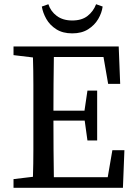

<svg xmlns="http://www.w3.org/2000/svg" viewBox="-20 -889 643 909"><path d="M44 -628V-669H542L549 -492H492L470 -619H235Q234 -555 233.5 -491Q233 -427 233 -365H380L394 -460H440V-224H394L381 -318H233Q233 -243 233.5 -177.5Q234 -112 235 -50H490L512 -178H569L562 0H44V-41L136 -52Q138 -115 138 -180Q138 -245 138 -310V-359Q138 -424 138 -488.5Q138 -553 136 -617ZM178 -858 209 -869Q220 -835 249 -813.5Q278 -792 322 -792Q367 -792 394.5 -813.5Q422 -835 435 -869L466 -858Q462 -828 445 -799Q428 -770 397.5 -750.5Q367 -731 322 -731Q277 -731 246.5 -750.5Q216 -770 199.5 -799Q183 -828 178 -858Z"/></svg>

Font: Source Serif Pro
Style: Regular
Weight: 400
Designer: Frank Grießhammer
Foundry: Adobe Systems Incorporated
Version: Version 3.001;hotconv 1.0.111;makeotfexe 2.5.65597